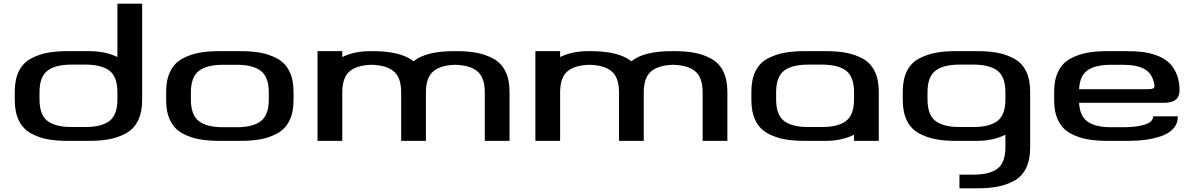

<svg xmlns="http://www.w3.org/2000/svg" viewBox="-20 -763 6470 1040"><path d="M616 -743H750V-221Q750 -155 727.5 -109.5Q705 -64 662.5 -41Q620 -18 572.5 -9Q525 0 462 0H347Q284 0 236.5 -9Q189 -18 147 -41Q105 -64 82.5 -109.5Q60 -155 60 -221V-267Q60 -333 82.5 -378Q105 -423 147 -445.5Q189 -468 236.5 -477Q284 -486 347 -486H462Q551 -486 616 -454ZM616 -225V-263Q616 -347 573 -380Q530 -413 443 -413H367Q280 -413 237 -380Q194 -347 194 -263V-225Q194 -141 237 -108Q280 -75 367 -75H443Q530 -75 573 -108Q616 -141 616 -225Z M1014 -224Q1014 -140 1057 -107Q1100 -74 1187 -74H1263Q1350 -74 1393 -107Q1436 -140 1436 -224V-262Q1436 -346 1393 -379Q1350 -412 1263 -412H1187Q1100 -412 1057 -379Q1014 -346 1014 -262ZM1168 0Q1105 0 1057.5 -9Q1010 -18 967.5 -41Q925 -64 902.5 -109Q880 -154 880 -220V-266Q880 -332 902.5 -377Q925 -422 967.5 -445Q1010 -468 1057.5 -477Q1105 -486 1168 -486H1283Q1346 -486 1393.5 -477Q1441 -468 1483 -445Q1525 -422 1547.5 -377Q1570 -332 1570 -266V-220Q1570 -154 1547.5 -109Q1525 -64 1483 -41Q1441 -18 1393.5 -9Q1346 0 1283 0Z M2452 -486Q2515 -486 2562.5 -477Q2610 -468 2652.5 -445Q2695 -422 2717.5 -377Q2740 -332 2740 -266V0H2606V-262Q2606 -343 2566 -376.5Q2526 -410 2446 -412Q2367 -410 2327 -376.5Q2287 -343 2287 -262V0H2153V-262Q2153 -343 2113 -376.5Q2073 -410 1993 -412Q1913 -410 1873.5 -376.5Q1834 -343 1834 -262V0H1700V-486H1834V-454Q1899 -486 1987 -486H1999Q2152 -486 2220 -431Q2287 -486 2440 -486Z M3632 -486Q3695 -486 3742.5 -477Q3790 -468 3832.5 -445Q3875 -422 3897.5 -377Q3920 -332 3920 -266V0H3786V-262Q3786 -343 3746 -376.5Q3706 -410 3626 -412Q3547 -410 3507 -376.5Q3467 -343 3467 -262V0H3333V-262Q3333 -343 3293 -376.5Q3253 -410 3173 -412Q3093 -410 3053.5 -376.5Q3014 -343 3014 -262V0H2880V-486H3014V-454Q3079 -486 3167 -486H3179Q3332 -486 3400 -431Q3467 -486 3620 -486Z M4184 -225Q4184 -141 4227 -108Q4270 -75 4357 -75H4433Q4520 -75 4563 -108Q4606 -141 4606 -225V-263Q4606 -347 4563 -380Q4520 -413 4433 -413H4357Q4270 -413 4227 -380Q4184 -347 4184 -263ZM4740 0H4606V-33Q4538 0 4453 0H4338Q4275 0 4227.5 -9Q4180 -18 4137.5 -41Q4095 -64 4072.5 -109.5Q4050 -155 4050 -221V-267Q4050 -333 4072.5 -378Q4095 -423 4137.5 -445.5Q4180 -468 4227.5 -477Q4275 -486 4338 -486H4453Q4516 -486 4563.5 -477Q4611 -468 4653 -445.5Q4695 -423 4717.5 -378Q4740 -333 4740 -267Z M5004 -225Q5004 -141 5047 -108Q5090 -75 5177 -75H5253Q5340 -75 5383 -108Q5426 -141 5426 -225V-263Q5426 -347 5383 -380Q5340 -413 5253 -413H5177Q5090 -413 5047 -380Q5004 -347 5004 -263ZM5177 183H5253Q5340 183 5383 150.5Q5426 118 5426 33V-33Q5358 0 5273 0H5158Q5095 0 5047.5 -9Q5000 -18 4957.5 -41Q4915 -64 4892.5 -109.5Q4870 -155 4870 -221V-267Q4870 -333 4892.5 -378Q4915 -423 4957.5 -445.5Q5000 -468 5047.5 -477Q5095 -486 5158 -486H5273Q5336 -486 5383.5 -477Q5431 -468 5473 -445.5Q5515 -423 5537.5 -378Q5560 -333 5560 -267V37Q5560 103 5537.5 148.5Q5515 194 5473 216.5Q5431 239 5383.5 248Q5336 257 5273 257H5177Z M6283 -206H5825Q5829 -133 5872 -103.5Q5915 -74 5997 -74H6071Q6135 -74 6180.5 -88Q6226 -102 6226 -133H6360Q6360 -94 6336 -67Q6312 -40 6271 -26Q6230 -12 6186 -6Q6142 0 6091 0H5978Q5915 0 5867.5 -9Q5820 -18 5777.5 -41Q5735 -64 5712.5 -109Q5690 -154 5690 -220V-266Q5690 -332 5712.5 -377Q5735 -422 5777.5 -445Q5820 -468 5867.5 -477Q5915 -486 5978 -486H6083Q6130 -486 6168 -481.5Q6206 -477 6243.5 -463.5Q6281 -450 6306.5 -428.5Q6332 -407 6349 -371.5Q6366 -336 6369 -289Q6372 -244 6351 -225Q6330 -206 6283 -206ZM5997 -412Q5915 -412 5872 -383Q5829 -354 5825 -280H6199Q6221 -280 6228.5 -285.5Q6236 -291 6232 -309Q6221 -366 6179 -389Q6137 -412 6063 -412Z"/></svg>

Font: Aneo
Style: Regular
Weight: 400
Designer: Anastasios Pappas
Foundry: Anastasios Pappas
Version: Version 1.000